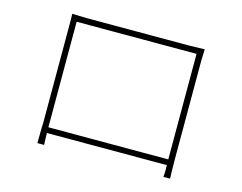

<svg xmlns="http://www.w3.org/2000/svg" viewBox="-92 -804 1185 942"><g transform="rotate(15 500.0 -332.5)"><path d="M204 -660Q218 -659 239 -659H451H557H654H727H762L839 -661Q837 -623 837 -603V-399V-298V-206V-137V-107Q837 -75 837.5 -58Q838 -41 838 -32Q839 -23 839 -4H805Q807 -17 807 -41L806 -88V-308V-422V-525V-601V-629H197V-423V-310V-205V-125V-88Q197 -64 197.5 -52Q198 -40 198 -33Q199 -24 199 -4H165L166 -82Q167 -92 167 -106V-305V-407V-500V-571V-603V-631Q167 -651 166 -661ZM822 -64H186V-93H822Z"/></g></svg>

Font: Merged Yaku Han JP Thin
Style: Regular
Weight: 250
Designer: Ryoko NISHIZUKA 西塚涼子 (kana, bopomofo & ideographs); Paul D. Hunt (Latin, Greek & Cyrillic); Sandoll Communications 산돌커뮤니
Foundry: Adobe
Version: Version 2.004